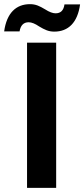

<svg xmlns="http://www.w3.org/2000/svg" viewBox="-61 -903 405 923"><path d="M69 0H209V-698H69ZM33 -752C38 -781 52 -796 77 -796C91 -796 108 -789 127 -776C154 -760 172 -751 200 -751C267 -751 312 -794 324 -882H249C245 -853 231 -839 206 -839C193 -839 176 -845 156 -858C129 -874 111 -883 83 -883C16 -883 -29 -840 -41 -752Z"/></svg>

Font: Poppins SemiBold
Style: Regular
Weight: 600
Designer: Ninad Kale (Devanagari), Jonny Pinhorn (Latin)
Foundry: Indian Type Foundry
Version: 4.004